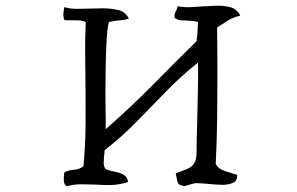

<svg xmlns="http://www.w3.org/2000/svg" viewBox="-20 -686 1040 672"><path d="M821 -631Q796 -626 777.5 -614Q759 -602 740 -590Q741 -516 741 -434Q741 -352 740 -269.5Q739 -187 735 -112Q745 -94 767 -87.5Q789 -81 810 -74Q811 -54 797 -47Q783 -40 762 -39Q750 -39 737.5 -40Q725 -41 712 -42Q700 -43 688.5 -44Q677 -45 668 -45Q662 -45 656 -43Q650 -41 644 -40Q636 -37 629 -35.5Q622 -34 616 -37Q603 -39 600.5 -52.5Q598 -66 595 -79Q609 -85 620.5 -89Q632 -93 642 -98Q654 -105 661 -117Q668 -129 668 -156Q668 -172 668.5 -198Q669 -224 670 -254Q671 -306 672.5 -364Q674 -422 673 -467Q614 -420 562 -366.5Q510 -313 458 -260Q406 -207 346 -160Q346 -155 345.5 -149.5Q345 -144 344 -139Q343 -126 343 -114.5Q343 -103 350 -94Q365 -88 382 -85Q399 -82 412.5 -74.5Q426 -67 428 -49Q398 -39 369 -38.5Q340 -38 312 -40Q287 -41 262.5 -41Q238 -41 213 -34Q204 -41 203.5 -53Q203 -65 204 -75Q205 -80 205 -82Q216 -90 237 -91.5Q258 -93 272 -104Q279 -176 279.5 -253Q280 -330 279 -406Q278 -458 278 -509Q278 -560 280 -609Q270 -614 257.5 -614.5Q245 -615 232 -615Q225 -615 218 -615Q211 -615 205 -616Q201 -628 202 -639.5Q203 -651 205 -660V-661Q226 -655 250 -655Q274 -655 299 -656Q309 -656 318.5 -656.5Q328 -657 337 -657Q369 -657 395 -650.5Q421 -644 431 -620Q415 -616 396.5 -614.5Q378 -613 361 -609Q356 -590 353.5 -550Q351 -510 350 -460.5Q349 -411 349 -362Q349 -313 350 -277Q350 -264 350 -253Q350 -242 350 -234Q434 -307 511.5 -385.5Q589 -464 668 -542Q671 -565 671.5 -580.5Q672 -596 673 -609Q661 -612 651 -613Q641 -614 632 -614Q620 -614 610 -615.5Q600 -617 591 -624Q590 -633 592 -638.5Q594 -644 597 -649Q598 -652 599.5 -655.5Q601 -659 602 -664Q625 -660 648.5 -661Q672 -662 695 -664Q706 -664 716 -665Q726 -666 735 -666Q764 -667 787 -660.5Q810 -654 821 -631Z"/></svg>

Font: Yuji Syuku
Style: Regular
Weight: 400
Designer: Kataoka Yuji
Foundry: Kinuta Font Factory
Version: Version 3.002